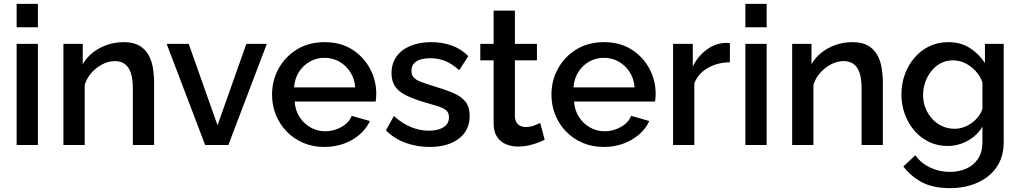

<svg xmlns="http://www.w3.org/2000/svg" viewBox="-20 -750 5277 993"><path d="M66 0V-523H176V0ZM66 -609V-730H176V-609Z M777 0H667V-293Q667 -366 643.5 -400Q620 -434 574 -434Q542 -434 510.5 -418Q479 -402 454 -374.5Q429 -347 418 -311V0H308V-523H408V-418Q428 -453 460.5 -478.5Q493 -504 534 -518Q575 -532 621 -532Q668 -532 698.5 -515Q729 -498 746.5 -468.5Q764 -439 770.5 -400.5Q777 -362 777 -319Z M1041 0 842 -523H956L1105 -102L1254 -523H1360L1161 0Z M1658 10Q1597 10 1547.5 -11.5Q1498 -33 1462 -70.5Q1426 -108 1406.5 -156.5Q1387 -205 1387 -260Q1387 -334 1421 -395.5Q1455 -457 1516 -494.5Q1577 -532 1659 -532Q1741 -532 1800.5 -494.5Q1860 -457 1893 -396Q1926 -335 1926 -265Q1926 -253 1925 -242.5Q1924 -232 1923 -225H1504Q1507 -179 1529.5 -144.5Q1552 -110 1587 -90.5Q1622 -71 1662 -71Q1706 -71 1745.5 -93Q1785 -115 1799 -151L1893 -124Q1876 -86 1841.5 -55.5Q1807 -25 1760 -7.5Q1713 10 1658 10ZM1501 -298H1817Q1814 -343 1791.5 -377.5Q1769 -412 1734.5 -431.5Q1700 -451 1658 -451Q1617 -451 1582.5 -431.5Q1548 -412 1526 -377.5Q1504 -343 1501 -298Z M2202 10Q2136 10 2077 -11.5Q2018 -33 1976 -76L2017 -150Q2062 -110 2107.5 -92Q2153 -74 2198 -74Q2244 -74 2273 -91.5Q2302 -109 2302 -143Q2302 -168 2287 -180Q2272 -192 2243.5 -201Q2215 -210 2175 -221Q2119 -238 2081 -256.5Q2043 -275 2024 -302Q2005 -329 2005 -371Q2005 -422 2031 -458Q2057 -494 2103.5 -513Q2150 -532 2211 -532Q2268 -532 2316.5 -514.5Q2365 -497 2402 -460L2355 -387Q2320 -419 2283.5 -434Q2247 -449 2205 -449Q2181 -449 2159 -443.5Q2137 -438 2122.5 -423.5Q2108 -409 2108 -383Q2108 -362 2120 -349Q2132 -336 2156 -327Q2180 -318 2215 -307Q2276 -289 2319 -271.5Q2362 -254 2385.5 -226.5Q2409 -199 2409 -151Q2409 -75 2352.5 -32.5Q2296 10 2202 10Z M2797 -27Q2783 -20 2762 -12Q2741 -4 2714.5 2Q2688 8 2660 8Q2626 8 2597 -4Q2568 -16 2550.5 -42.5Q2533 -69 2533 -111V-438H2464V-523H2533V-695H2643V-523H2757V-438H2643V-146Q2645 -119 2660.5 -106Q2676 -93 2699 -93Q2722 -93 2743 -101Q2764 -109 2774 -114Z M3103 10Q3042 10 2992.5 -11.5Q2943 -33 2907 -70.5Q2871 -108 2851.5 -156.5Q2832 -205 2832 -260Q2832 -334 2866 -395.5Q2900 -457 2961 -494.5Q3022 -532 3104 -532Q3186 -532 3245.5 -494.5Q3305 -457 3338 -396Q3371 -335 3371 -265Q3371 -253 3370 -242.5Q3369 -232 3368 -225H2949Q2952 -179 2974.5 -144.5Q2997 -110 3032 -90.5Q3067 -71 3107 -71Q3151 -71 3190.5 -93Q3230 -115 3244 -151L3338 -124Q3321 -86 3286.5 -55.5Q3252 -25 3205 -7.5Q3158 10 3103 10ZM2946 -298H3262Q3259 -343 3236.5 -377.5Q3214 -412 3179.5 -431.5Q3145 -451 3103 -451Q3062 -451 3027.5 -431.5Q2993 -412 2971 -377.5Q2949 -343 2946 -298Z M3755 -428Q3691 -427 3641.5 -399Q3592 -371 3571 -320V0H3461V-523H3563V-406Q3590 -460 3634 -492.5Q3678 -525 3727 -528Q3737 -528 3743.5 -528Q3750 -528 3755 -527Z M3835 0V-523H3945V0ZM3835 -609V-730H3945V-609Z M4546 0H4436V-293Q4436 -366 4412.5 -400Q4389 -434 4343 -434Q4311 -434 4279.5 -418Q4248 -402 4223 -374.5Q4198 -347 4187 -311V0H4077V-523H4177V-418Q4197 -453 4229.5 -478.5Q4262 -504 4303 -518Q4344 -532 4390 -532Q4437 -532 4467.5 -515Q4498 -498 4515.5 -468.5Q4533 -439 4539.5 -400.5Q4546 -362 4546 -319Z M4881 5Q4828 5 4784 -16.5Q4740 -38 4708.5 -75Q4677 -112 4659.5 -160Q4642 -208 4642 -261Q4642 -317 4660 -366Q4678 -415 4710.5 -452.5Q4743 -490 4787 -511Q4831 -532 4885 -532Q4948 -532 4995.5 -502Q5043 -472 5074 -424V-523H5171V-15Q5171 61 5134.5 114Q5098 167 5035 195Q4972 223 4893 223Q4806 223 4749 193Q4692 163 4652 111L4714 53Q4744 95 4791.5 117Q4839 139 4893 139Q4938 139 4976.5 122.5Q5015 106 5038 71.5Q5061 37 5061 -15V-95Q5033 -48 4984 -21.5Q4935 5 4881 5ZM4917 -84Q4942 -84 4965 -92.5Q4988 -101 5007.5 -115.5Q5027 -130 5041 -148.5Q5055 -167 5061 -188V-325Q5048 -359 5024 -384.5Q5000 -410 4970 -424Q4940 -438 4909 -438Q4873 -438 4844.5 -422.5Q4816 -407 4796 -381.5Q4776 -356 4765 -324Q4754 -292 4754 -258Q4754 -222 4766.5 -191Q4779 -160 4801 -135.5Q4823 -111 4853 -97.5Q4883 -84 4917 -84Z"/></svg>

Font: Raleway Thin SemiBold
Style: Regular
Weight: 600
Version: Version 4.026